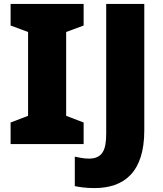

<svg xmlns="http://www.w3.org/2000/svg" viewBox="-20 -734 832 978"><path d="M406 0V-110L317 -144V-571L406 -604V-714H34V-604L123 -571V-144L34 -110V0ZM461 224C611 224 715 145 715 -70V-714H521V-53C521 32 501 74 432 74C405 74 382 68 361 64V214C385 219 417 224 461 224Z"/></svg>

Font: Noto Sans Gurmukhi Black
Style: Regular
Weight: 900
Designer: Jelle Bosma - Monotype Design Team
Foundry: Monotype Imaging Inc.
Version: Version 2.004